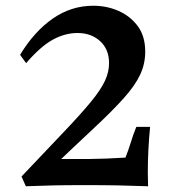

<svg xmlns="http://www.w3.org/2000/svg" viewBox="-20 -649 593 669"><path d="M50 -458Q99 -539 163.5 -584Q228 -629 305 -629Q352 -629 393 -611Q434 -593 460 -558Q486 -523 486 -469Q486 -426 468 -388Q450 -350 410 -305.5Q370 -261 304 -199.5Q238 -138 143 -47L153 -95Q170 -95 189 -95Q208 -95 227 -95Q283 -94 351 -96.5Q419 -99 480 -105L496 0Q442 -2 391.5 -3Q341 -4 278 -4Q212 -4 165 -3Q118 -2 70 0L55 -34Q145 -129 204 -191Q263 -253 297 -294.5Q331 -336 345.5 -367Q360 -398 360 -429Q360 -477 329 -505.5Q298 -534 250 -534Q207 -534 164.5 -511Q122 -488 71 -429ZM416 -97Q428 -127 436 -153.5Q444 -180 455 -207H503Q495 -125 495 -46Q495 -35 495.5 -23.5Q496 -12 496 0Z"/></svg>

Font: Ruwudu SemiBold
Style: Regular
Weight: 600
Designer: Becca Hirsbrunner Spalinger
Foundry: SIL International
Version: Version 3.000